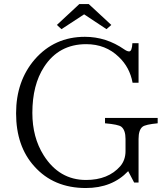

<svg xmlns="http://www.w3.org/2000/svg" viewBox="-20 -923 822 956"><path d="M647.9 -14.2 618.2 -70.8Q538.6 13.2 407.2 13.2Q247.1 13.2 150.9 -94.7Q60.1 -194.8 60.1 -358.9Q60.1 -519 152.8 -627Q251 -739.7 402.8 -739.7Q508.8 -739.7 599.1 -676.8Q613.3 -667 623 -667Q637.2 -667 639.2 -708H669.9V-511.2H640.1Q626 -587.9 571.8 -639.2Q506.3 -703.1 409.2 -703.1Q272.5 -703.1 199.2 -589.4Q141.1 -500 141.1 -360.8Q141.1 -239.3 197.3 -149.9Q274.9 -26.9 408.2 -26.9Q519 -26.9 579.1 -95.7Q605 -126.5 605 -170.9V-231Q605 -275.4 584 -292Q569.8 -303.2 502.9 -309.1V-335.9H765.1V-309.1Q704.1 -303.2 689.9 -292Q669.9 -276.4 669.9 -231V-14.2ZM375 -902.8H421.9L534.2 -798.8L510.3 -777.8L398.9 -851.6L286.1 -777.8L263.2 -798.8Z"/></svg>

Font: I.Ming
Style: Regular
Weight: 400
Designer: Ichiten Fonts Project
Version: Version 6.11; Dec 27, 2019